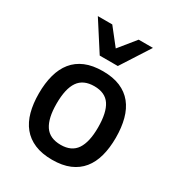

<svg xmlns="http://www.w3.org/2000/svg" viewBox="-184 -884 941 1018"><g transform="rotate(30 286.5 -375.5)"><path d="M522 -254.9Q522 -192.4 508.5 -142.6Q495.1 -92.8 466.6 -57.6Q438 -22.5 393.6 -3.7Q349.1 15.1 287.1 15.1Q224.6 15.1 179.7 -3.9Q134.8 -22.9 106.2 -58.1Q77.6 -93.3 64.2 -143.1Q50.8 -192.9 50.8 -254.9Q50.8 -317.9 64.5 -368.2Q78.1 -418.5 106.7 -453.9Q135.3 -489.3 179.9 -508.1Q224.6 -526.9 287.1 -526.9Q349.1 -526.9 393.6 -508.1Q438 -489.3 466.6 -453.9Q495.1 -418.5 508.5 -368.2Q522 -317.9 522 -254.9ZM413.1 -254.9Q413.1 -346.2 383.5 -390.6Q354 -435.1 287.1 -435.1Q220.2 -435.1 189.7 -390.6Q159.2 -346.2 159.2 -254.9Q159.2 -166 189.2 -121.1Q219.2 -76.2 287.1 -76.2Q353 -76.2 383.1 -121.1Q413.1 -166 413.1 -254.9ZM340.8 -589.8H230L116.7 -766.1H205.1L284.7 -665L366.7 -766.1H454.1Z"/></g></svg>

Font: Lorenzo Sans Medium
Style: Regular
Weight: 500
Foundry: Intel Corporation
Version: Version 1.00; ttfautohint (v1.5)